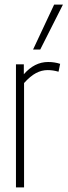

<svg xmlns="http://www.w3.org/2000/svg" viewBox="-20 -810 292 830"><path d="M83 -532V-489Q129 -542 188 -542Q216 -542 240 -534L233 -500Q209 -507 186 -507Q160 -507 135.5 -494Q111 -481 84 -451V0H49V-532ZM123 -596 214 -790H252L154 -596Z"/></svg>

Font: Georama Condensed ExtraLight
Style: Regular
Weight: 200
Width: 3
Designer: Jean-Baptiste Levee
Foundry: Production Type
Version: Version 1.000